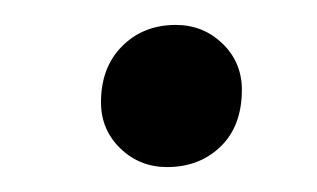

<svg xmlns="http://www.w3.org/2000/svg" viewBox="-20 -437 254 154"><path d="M114 -303Q92 -303 76.5 -318Q61 -333 61 -355Q61 -383 78 -400Q95 -417 121 -417Q143 -417 158.5 -402Q174 -387 174 -365Q174 -336 157 -319.5Q140 -303 114 -303Z"/></svg>

Font: Asap Condensed Condensed Medium
Style: Italic
Weight: 500
Width: 3
Italic angle: -6°
Designer: Pablo Cosgaya
Foundry: Omnibus-Type
Version: Version 3.001; ttfautohint (v1.8.4.7-5d5b)